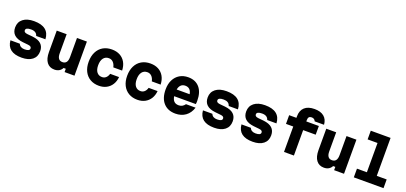

<svg xmlns="http://www.w3.org/2000/svg" viewBox="34 -2064 6933 3280"><g transform="rotate(20 3500.0 -424.0)"><path d="M255 -194Q282 -131 363 -131Q456 -131 456 -179Q456 -200 440.5 -211.5Q425 -223 391 -226L295 -236Q85 -258 85 -429Q85 -527 156.5 -583.5Q228 -640 355 -640Q629 -640 641 -414H473Q452 -489 355 -489Q257 -489 257 -439Q257 -418 272.5 -407Q288 -396 322 -392L417 -383Q627 -361 627 -191Q627 -91 557.5 -35.5Q488 20 363 20Q103 20 85 -194Z M1320 -620V0H1140V-60H1100Q1081 -22 1045 -1Q1009 20 960 20Q870 20 821 -45Q772 -110 772 -230V-620H952V-273Q952 -147 1046 -147Q1140 -147 1140 -273V-620Z M1768 20Q1676 20 1608 -20Q1540 -60 1503 -133.5Q1466 -207 1466 -307Q1466 -409 1503.5 -484Q1541 -559 1609.5 -599.5Q1678 -640 1771 -640Q1856 -640 1918.5 -606Q1981 -572 2016.5 -509Q2052 -446 2055 -360H1895Q1882 -418 1850 -450Q1818 -482 1771 -482Q1709 -482 1674 -436Q1639 -390 1639 -307Q1639 -226 1673 -182Q1707 -138 1767 -138Q1809 -138 1838.5 -164Q1868 -190 1882 -238H2044Q2037 -159 2000.5 -101Q1964 -43 1904.5 -11.5Q1845 20 1768 20Z M2468 20Q2376 20 2308 -20Q2240 -60 2203 -133.5Q2166 -207 2166 -307Q2166 -409 2203.5 -484Q2241 -559 2309.5 -599.5Q2378 -640 2471 -640Q2556 -640 2618.5 -606Q2681 -572 2716.5 -509Q2752 -446 2755 -360H2595Q2582 -418 2550 -450Q2518 -482 2471 -482Q2409 -482 2374 -436Q2339 -390 2339 -307Q2339 -226 2373 -182Q2407 -138 2467 -138Q2509 -138 2538.5 -164Q2568 -190 2582 -238H2744Q2737 -159 2700.5 -101Q2664 -43 2604.5 -11.5Q2545 20 2468 20Z M3451 -194Q3418 -90 3342 -35Q3266 20 3159 20Q3020 20 2941.5 -67.5Q2863 -155 2863 -313Q2863 -413 2900 -486.5Q2937 -560 3003.5 -600Q3070 -640 3159 -640Q3290 -640 3364 -554.5Q3438 -469 3438 -313Q3438 -295 3437 -280.5Q3436 -266 3434 -253H3040Q3049 -193 3079 -163Q3109 -133 3164 -133Q3234 -133 3277 -194ZM3159 -487Q3111 -487 3081 -458Q3051 -429 3041 -375H3277Q3258 -487 3159 -487Z M3755 -194Q3782 -131 3863 -131Q3956 -131 3956 -179Q3956 -200 3940.5 -211.5Q3925 -223 3891 -226L3795 -236Q3585 -258 3585 -429Q3585 -527 3656.5 -583.5Q3728 -640 3855 -640Q4129 -640 4141 -414H3973Q3952 -489 3855 -489Q3757 -489 3757 -439Q3757 -418 3772.5 -407Q3788 -396 3822 -392L3917 -383Q4127 -361 4127 -191Q4127 -91 4057.5 -35.5Q3988 20 3863 20Q3603 20 3585 -194Z M4455 -194Q4482 -131 4563 -131Q4656 -131 4656 -179Q4656 -200 4640.5 -211.5Q4625 -223 4591 -226L4495 -236Q4285 -258 4285 -429Q4285 -527 4356.5 -583.5Q4428 -640 4555 -640Q4829 -640 4841 -414H4673Q4652 -489 4555 -489Q4457 -489 4457 -439Q4457 -418 4472.5 -407Q4488 -396 4522 -392L4617 -383Q4827 -361 4827 -191Q4827 -91 4757.5 -35.5Q4688 20 4563 20Q4303 20 4285 -194Z M5309 0H5129V-462H4997V-620H5129V-647Q5129 -754 5191.5 -811Q5254 -868 5372 -868Q5482 -868 5544 -817Q5606 -766 5613 -670H5443Q5424 -717 5372 -717Q5309 -717 5309 -647V-620H5537V-462H5309Z M6220 -620V0H6040V-60H6000Q5981 -22 5945 -1Q5909 20 5860 20Q5770 20 5721 -45Q5672 -110 5672 -230V-620H5852V-273Q5852 -147 5946 -147Q6040 -147 6040 -273V-620Z M6398 -848H6758V-158H6938V0H6398V-158H6578V-690H6398Z"/></g></svg>

Font: Martian Mono ExtraBold
Style: Regular
Weight: 800
Monospace: yes
Designer: Roman Shamin
Foundry: Evil Martians
Version: Version 1.000; ttfautohint (v1.8.4.7-5d5b)